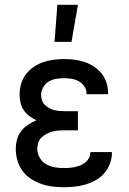

<svg xmlns="http://www.w3.org/2000/svg" viewBox="-20 -775 540 803"><path d="M247 8Q223 8 199 5Q175 2 152 -6Q129 -14 108.5 -27.5Q88 -41 74 -60.5Q60 -80 53 -103.5Q46 -127 46 -151Q46 -171 51 -190.5Q56 -210 68 -226Q80 -242 97 -253Q114 -264 132 -272Q117 -279 103 -289.5Q89 -300 79.5 -314Q70 -328 66 -345Q62 -362 62 -379Q62 -401 68 -423Q74 -445 87.5 -463Q101 -481 119.5 -494Q138 -507 159 -514.5Q180 -522 202.5 -525Q225 -528 247 -528Q269 -528 290.5 -525.5Q312 -523 333 -516Q354 -509 372.5 -497Q391 -485 404.5 -468Q418 -451 425 -430Q432 -409 432 -387V-381H342V-384Q342 -400 332.5 -414Q323 -428 309 -435.5Q295 -443 279 -445.5Q263 -448 247 -448Q230 -448 213.5 -445Q197 -442 183 -433.5Q169 -425 160.5 -409.5Q152 -394 152 -378Q152 -367 155.5 -356Q159 -345 167 -337Q175 -329 185 -323.5Q195 -318 205.5 -315Q216 -312 227.5 -311Q239 -310 250 -310H306V-230H250Q237 -230 224 -229Q211 -228 198.5 -224.5Q186 -221 174.5 -215Q163 -209 153.5 -200Q144 -191 140 -178.5Q136 -166 136 -153Q136 -133 146 -115.5Q156 -98 172.5 -88.5Q189 -79 208.5 -75.5Q228 -72 247 -72Q265 -72 283 -74.5Q301 -77 317.5 -84Q334 -91 346 -105Q358 -119 358 -137V-139H448V-135Q448 -112 439.5 -90Q431 -68 416 -50.5Q401 -33 380.5 -21.5Q360 -10 338 -3.5Q316 3 293 5.5Q270 8 247 8ZM208 -600 220 -755H306L279 -600Z"/></svg>

Font: Iosevka Term Curly Medium
Style: Regular
Weight: 500
Designer: Belleve Invis
Foundry: Belleve Invis
Version: Version 32.3.0